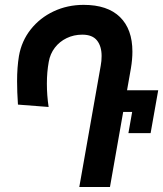

<svg xmlns="http://www.w3.org/2000/svg" viewBox="-20 -750 654 770"><path d="M387.5 -525.5Q387.5 -564.5 369 -587.8Q350.5 -611 310 -611Q276 -611 247.5 -597.2Q219 -583.5 200 -558.8Q181 -534 175.5 -502Q168 -461 168 -414.5Q168 -367.5 175 -321L52 -330.5Q48.5 -381 48.5 -424Q48.5 -480.5 56 -525.5Q66.5 -585.5 103.2 -632Q140 -678.5 195.2 -704.5Q250.5 -730.5 315.5 -730.5Q411 -730.5 461 -681.8Q511 -633 511 -543Q511 -512 505 -476L489.5 -388H614.5L584 -216H495L510 -301H474L421 0H298L384 -487Q387.5 -505 387.5 -525.5Z"/></svg>

Font: JuliaMono ExtraBoldItalic
Style: Regular
Weight: 800
Italic angle: -9°
Monospace: yes
Designer: cormullion
Foundry: corm
Version: Version 0.049; ttfautohint (v1.8.4)